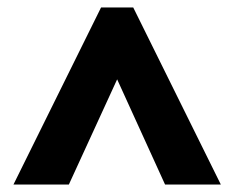

<svg xmlns="http://www.w3.org/2000/svg" viewBox="-20 -737 625 513"><path d="M250 -717H336L570 -244H421L293 -525L164 -244H16Z"/></svg>

Font: Noto Sans Gurmukhi UI Black
Style: Regular
Weight: 900
Designer: Jelle Bosma - Monotype Design Team
Foundry: Monotype Imaging Inc.
Version: Version 2.004; ttfautohint (v1.8.4.7-5d5b)